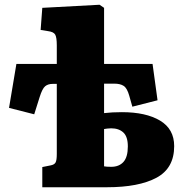

<svg xmlns="http://www.w3.org/2000/svg" viewBox="-20 -788 790 808"><path d="M158 0V-85L193 -92Q209 -95 214 -104.5Q219 -114 219 -140V-435H202Q182 -435 170 -425Q158 -415 147 -380L124 -307L18 -334L49 -519H219V-597Q219 -630 212.5 -642Q206 -654 182 -657L151 -662L158 -755L399 -768L418 -755V-519H622L643 -366L537 -339L524 -385Q515 -417 500.5 -426.5Q486 -436 461 -436H418V-312Q451 -316 493 -316Q594 -316 653.5 -280.5Q713 -245 713 -173Q713 -80 638.5 -40Q564 0 430 0ZM448 -86Q481 -86 499.5 -106.5Q518 -127 518 -172Q518 -213 499 -230.5Q480 -248 448 -248Q439 -248 432 -247Q425 -246 418 -245V-88Q428 -86 448 -86Z"/></svg>

Font: Literata 12pt ExtraBold
Style: Regular
Weight: 800
Designer: Latin by Veronika Burian and Jose Scaglione. Greek by Irene Vlachou. Cyrillic by Vera Evstafieva.
Foundry: TypeTogether
Version: Version 3.002